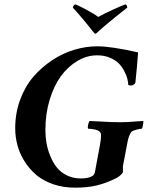

<svg xmlns="http://www.w3.org/2000/svg" viewBox="-20 -867 702 894"><path d="M423.8 -710Q420.9 -710 413.1 -719.7Q396.5 -741.7 366.2 -777.8Q335.9 -814 319.3 -831.1Q320.8 -843.3 331.1 -846.7Q340.3 -844.2 379.9 -823Q419.4 -801.8 437.5 -788.1Q462.4 -802.2 507.8 -823Q553.2 -843.8 565.4 -846.7Q568.4 -845.2 570.6 -840.3Q572.8 -835.4 572.3 -831.1Q474.1 -754.4 437.5 -719.7Q427.7 -710 423.8 -710ZM432.6 -651.4Q498 -651.4 623 -623Q623 -615.2 617.4 -553.2Q611.8 -491.2 610.4 -482.4Q609.4 -477.5 603 -473.1Q596.7 -468.8 588.9 -468.8Q580.1 -468.8 577.1 -472.7Q576.7 -485.8 572.5 -501.7Q568.4 -517.6 558.1 -537.1Q547.9 -556.6 532.5 -572.3Q517.1 -587.9 491 -598.6Q464.8 -609.4 432.6 -609.4Q384.8 -609.4 340.8 -583.5Q296.9 -557.6 263.9 -512.7Q231 -467.8 211.2 -402.3Q191.4 -336.9 191.4 -261.7Q191.4 -232.9 196 -203.6Q200.7 -174.3 212.9 -143.6Q225.1 -112.8 242.9 -89.4Q260.7 -65.9 290.3 -51Q319.8 -36.1 356.4 -36.1Q394.5 -36.1 412.1 -48.8Q419.4 -54.2 421.9 -65.4Q423.3 -71.8 427 -92.5Q430.7 -113.3 436.3 -143.1Q441.9 -172.9 445.3 -191.4Q451.2 -220.7 450.2 -241.2Q449.7 -249.5 442.1 -255.4Q434.6 -261.2 423.3 -263.7Q412.1 -266.1 404.5 -266.8Q397 -267.6 390.6 -267.6Q388.7 -268.6 388.9 -275.6Q389.2 -282.7 391.8 -292Q394.5 -301.3 397.5 -303.7Q412.1 -303.2 441.9 -301.5Q471.7 -299.8 495.6 -298.8Q519.5 -297.9 540 -297.9Q557.1 -297.9 574.7 -298.8Q592.3 -299.8 613.5 -301.5Q634.8 -303.2 647.5 -303.7Q647.9 -294.4 645 -281Q642.1 -267.6 639.6 -267.6Q633.3 -267.6 617.4 -263.7Q601.6 -259.8 593.8 -254.9Q589.4 -252 583.7 -239.3Q578.1 -226.6 575.2 -212.9Q556.2 -113.3 552.7 -95.7Q551.8 -90.8 552.5 -80.1Q553.2 -69.3 552.7 -67.4Q551.3 -60.1 539.6 -50Q527.8 -40 516.6 -35.2Q473.6 -14.2 430.9 -3.7Q388.2 6.8 329.1 6.8Q273.9 6.8 227.3 -9.3Q180.7 -25.4 148.7 -52.7Q116.7 -80.1 94.2 -115.7Q71.8 -151.4 61.3 -190.4Q50.8 -229.5 50.8 -269.5Q50.8 -340.3 73.7 -402.6Q96.7 -464.8 135.3 -509.5Q173.8 -554.2 223.4 -586.9Q272.9 -619.6 326.7 -635.5Q380.4 -651.4 432.6 -651.4Z"/></svg>

Font: Crimson
Style: BoldItalic
Weight: 700
Italic angle: -11°
Version: Version 0.8